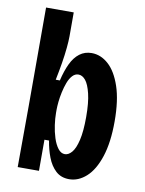

<svg xmlns="http://www.w3.org/2000/svg" viewBox="-81 -756 626 827"><g transform="rotate(10 231.5 -342.5)"><path d="M279 13Q243 13 220 -8.5Q197 -30 184 -64Q171 -98 165 -136H145V0H52L53 -267V-698H174V-594Q174 -574 171 -542.5Q168 -511 162 -474.5Q156 -438 148 -399H166Q176 -442 191 -473.5Q206 -505 228.5 -522Q251 -539 281 -539Q321 -539 354.5 -509Q388 -479 408.5 -418.5Q429 -358 429 -266Q429 -174 408.5 -111.5Q388 -49 353.5 -18Q319 13 279 13ZM242 -90Q258 -90 272.5 -107Q287 -124 296 -162.5Q305 -201 305 -263Q305 -326 295.5 -365Q286 -404 272 -421Q258 -438 241 -438Q226 -438 214.5 -425.5Q203 -413 195.5 -393Q188 -373 183 -350Q178 -327 176 -306.5Q174 -286 174 -273V-258Q174 -235 178 -206Q182 -177 190.5 -150.5Q199 -124 212 -107Q225 -90 242 -90Z"/></g></svg>

Font: Bricolage Grotesque Condensed SemiBold
Style: Regular
Weight: 600
Width: 3
Designer: Mathieu Triay
Foundry: Atelier Triay
Version: Version 1.000;gftools[0.9.30]